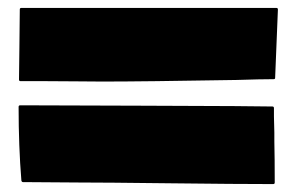

<svg xmlns="http://www.w3.org/2000/svg" viewBox="-20 -557 749 485"><path d="M672 -284Q672 -274 672 -262.5Q672 -251 672.5 -242.5Q673 -234 673 -222Q673 -210 673 -200Q674 -158 674 -96Q674 -92 670 -92Q578 -92 409.5 -94Q241 -96 178 -96Q85 -97 38 -97Q35 -97 34 -101Q27 -187 27 -287Q27 -291 31 -291Q137 -291 335.5 -290Q534 -289 571 -289Q603 -289 668 -288Q672 -288 672 -284ZM238 -351Q215 -351 173 -351.5Q131 -352 96.5 -352Q62 -352 32 -352Q28 -352 28 -356Q28 -373 29 -437Q30 -501 30 -533Q30 -537 34 -537H678Q682 -537 682 -533Q681 -502 675 -360Q675 -357 671 -357Q639 -357 577 -355Q343 -351 238 -351Z"/></svg>

Font: Cubao Free Wide
Style: Wide
Weight: 400
Designer: Aaron Amar
Version: Version 001.001